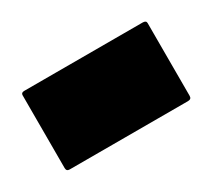

<svg xmlns="http://www.w3.org/2000/svg" viewBox="-55 -187 280 254"><g transform="rotate(-30 85.5 -60.0)"><path d="M175.8 -120.1Q181.2 -120.1 181.2 -116.2V-4.9Q181.2 0 175.8 0H-4.9Q-9.8 0 -9.8 -4.9V-116.2Q-9.8 -120.1 -4.9 -120.1Z"/></g></svg>

Font: DroidArabicKufi-Bold
Style: Bold
Weight: 700
Designer: Pascal Zoghbi
Foundry: Ascender Corporation
Version: Version 1.00